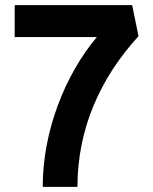

<svg xmlns="http://www.w3.org/2000/svg" viewBox="-20 -729 597 749"><path d="M520.3 -587.8 495.5 -709.1H37.3V-584.3H357.7Q310.5 -528.2 271.8 -460.3Q233 -392.4 205 -316.5Q176.9 -240.7 161.8 -160.6Q146.7 -80.5 146.7 0H282.2Q282.2 -85.5 298.5 -165.2Q314.7 -245 345.7 -318.8Q376.7 -392.6 420.7 -460Q464.8 -527.3 520.3 -587.8Z"/></svg>

Font: Estedad VF
Style: Regular
Weight: 100
Designer: Amin Abedi
Version: Version 7.3